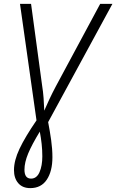

<svg xmlns="http://www.w3.org/2000/svg" viewBox="-20 -734 599 989"><path d="M136 235Q96 235 74 209.5Q52 184 52 142Q52 93 80.5 32.5Q109 -28 168 -114L83 -714H140L197 -293Q202 -263 204.5 -229Q207 -195 208 -164Q220 -192 234.5 -223Q249 -254 267 -288L496 -714H559L228 -105Q237 -59 243.5 -12.5Q250 34 250 76Q250 148 221 191.5Q192 235 136 235ZM140 186Q169 186 183.5 153Q198 120 198 71Q198 39 194.5 7Q191 -25 185 -56Q144 11 125 57Q106 103 106 140Q106 186 140 186Z"/></svg>

Font: Noto Sans SemiCondensed Light
Style: Italic
Weight: 300
Width: 4
Italic angle: -12°
Designer: Monotype Design Team
Foundry: Monotype Imaging Inc.
Version: Version 2.013; ttfautohint (v1.8.4.7-5d5b)